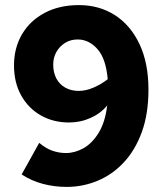

<svg xmlns="http://www.w3.org/2000/svg" viewBox="-20 -722 640 754"><path d="M35 -465Q35 -534 66.5 -587.5Q98 -641 155.5 -671.5Q213 -702 290 -702Q369 -702 430.5 -663Q492 -624 527.5 -549.5Q563 -475 563 -370Q563 -275 537 -203.5Q511 -132 466 -84Q421 -36 363 -12Q305 12 242 12Q193 12 148 0Q103 -12 65 -37L134 -161Q160 -139 186 -130Q212 -121 239 -121Q274 -121 308 -140Q342 -159 367.5 -200.5Q393 -242 401 -308Q376 -277 336 -259Q296 -241 251 -241Q189 -241 140 -269Q91 -297 63 -347.5Q35 -398 35 -465ZM189 -468Q189 -437 201.5 -413.5Q214 -390 237 -377.5Q260 -365 289 -365Q318 -365 348.5 -378.5Q379 -392 403 -411Q396 -492 362.5 -529.5Q329 -567 285 -567Q257 -567 235.5 -553.5Q214 -540 201.5 -518Q189 -496 189 -468Z"/></svg>

Font: Radio Canada
Style: Regular
Weight: 400
Designer: Charles Daoud, Etienne Aubert Bonn, Alexandre Saumier Demers, Jacques Le Bailly
Foundry: Radio-Canada
Version: Version 2.104;gftools[0.9.28.dev5+ged2979d]